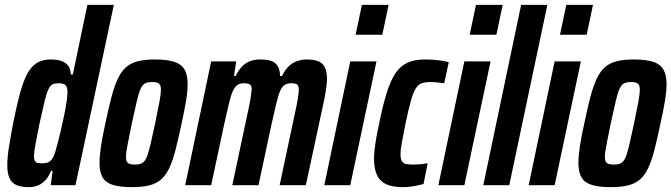

<svg xmlns="http://www.w3.org/2000/svg" viewBox="-20 -763 2766 791"><path d="M100 8Q69 8 49 0Q29 -8 19.5 -28Q10 -48 10 -83Q10 -113 16.5 -155Q23 -197 34 -255Q49 -330 63 -381Q77 -432 94 -462Q111 -492 134 -505Q157 -518 189 -518Q217 -518 235 -511Q253 -504 262 -490.5Q271 -477 272 -456H280L340 -743H449L291 0H189L197 -59H190Q180 -33 164.5 -18Q149 -3 132.5 2.5Q116 8 100 8ZM154 -90Q167 -90 176.5 -93.5Q186 -97 194 -107Q202 -117 207 -135Q211 -148 217.5 -172.5Q224 -197 231 -227.5Q238 -258 244.5 -289Q251 -320 254.5 -345Q258 -370 258 -383Q258 -405 249.5 -412.5Q241 -420 223 -420Q208 -420 198 -416Q188 -412 180 -396Q172 -380 164 -347Q156 -314 143 -255Q132 -199 126 -167.5Q120 -136 120 -120Q120 -107 123.5 -100.5Q127 -94 135 -92Q143 -90 154 -90Z M524 8Q475 8 445.5 -1Q416 -10 403 -31.5Q390 -53 390 -91Q390 -120 396 -160.5Q402 -201 414 -254Q427 -317 439 -362.5Q451 -408 465 -438Q479 -468 498.5 -485.5Q518 -503 547 -510.5Q576 -518 618 -518Q668 -518 697.5 -508.5Q727 -499 740 -477Q753 -455 753 -416Q753 -387 746.5 -347.5Q740 -308 728 -254Q715 -192 703.5 -147Q692 -102 678 -72Q664 -42 644.5 -24.5Q625 -7 595.5 0.5Q566 8 524 8ZM536 -85Q549 -85 558.5 -88Q568 -91 575.5 -100Q583 -109 589 -127.5Q595 -146 602 -177Q609 -208 619 -254Q631 -311 637 -344Q643 -377 643 -393Q643 -407 639 -413.5Q635 -420 627.5 -422.5Q620 -425 607 -425Q589 -425 578.5 -420Q568 -415 560 -398.5Q552 -382 544 -347.5Q536 -313 523 -254Q512 -199 505.5 -166.5Q499 -134 499 -116Q499 -103 503 -96.5Q507 -90 515 -87.5Q523 -85 536 -85Z M743 0 850 -510H953L944 -450H951Q963 -475 978 -490Q993 -505 1011.5 -511.5Q1030 -518 1053 -518Q1098 -518 1115.5 -501.5Q1133 -485 1134 -450H1142Q1154 -475 1169.5 -490Q1185 -505 1204.5 -511.5Q1224 -518 1245 -518Q1290 -518 1308.5 -499.5Q1327 -481 1327 -439Q1327 -423 1324 -400.5Q1321 -378 1315 -349L1240 0H1132L1193 -287Q1203 -331 1207 -356.5Q1211 -382 1211 -394Q1211 -411 1203.5 -415.5Q1196 -420 1180 -420Q1163 -420 1152.5 -413Q1142 -406 1134 -388Q1126 -370 1118.5 -337Q1111 -304 1099 -253L1045 0H937L998 -287Q1008 -331 1012 -356.5Q1016 -382 1017 -394Q1017 -411 1009 -415.5Q1001 -420 985 -420Q968 -420 957 -412Q946 -404 938 -385Q930 -366 922.5 -333.5Q915 -301 904 -253L850 0Z M1445 -620 1471 -743H1581L1555 -620ZM1316 0 1423 -510H1531L1423 0Z M1640 8Q1596 8 1570 -4.5Q1544 -17 1532.5 -43Q1521 -69 1521 -108Q1521 -136 1526.5 -172.5Q1532 -209 1542 -254Q1557 -329 1573 -380Q1589 -431 1609 -461Q1629 -491 1658.5 -504.5Q1688 -518 1730 -518Q1759 -518 1784.5 -515Q1810 -512 1829 -507L1810 -420Q1797 -422 1781 -423.5Q1765 -425 1753 -425Q1732 -425 1717.5 -420Q1703 -415 1692.5 -398Q1682 -381 1672.5 -347Q1663 -313 1651 -256Q1642 -208 1636 -177.5Q1630 -147 1630 -127Q1630 -109 1635.5 -99.5Q1641 -90 1652.5 -87.5Q1664 -85 1682 -85Q1696 -85 1712.5 -86.5Q1729 -88 1742 -91L1725 -5Q1703 1 1681.5 4.5Q1660 8 1640 8Z M1915 -620 1941 -743H2051L2025 -620ZM1786 0 1893 -510H2001L1893 0Z M1971 0 2127 -743H2235L2078 0Z M2287 -620 2313 -743H2423L2397 -620ZM2158 0 2265 -510H2373L2265 0Z M2497 8Q2448 8 2418.5 -1Q2389 -10 2376 -31.5Q2363 -53 2363 -91Q2363 -120 2369 -160.5Q2375 -201 2387 -254Q2400 -317 2412 -362.5Q2424 -408 2438 -438Q2452 -468 2471.5 -485.5Q2491 -503 2520 -510.5Q2549 -518 2591 -518Q2641 -518 2670.5 -508.5Q2700 -499 2713 -477Q2726 -455 2726 -416Q2726 -387 2719.5 -347.5Q2713 -308 2701 -254Q2688 -192 2676.5 -147Q2665 -102 2651 -72Q2637 -42 2617.5 -24.5Q2598 -7 2568.5 0.5Q2539 8 2497 8ZM2509 -85Q2522 -85 2531.5 -88Q2541 -91 2548.5 -100Q2556 -109 2562 -127.5Q2568 -146 2575 -177Q2582 -208 2592 -254Q2604 -311 2610 -344Q2616 -377 2616 -393Q2616 -407 2612 -413.5Q2608 -420 2600.5 -422.5Q2593 -425 2580 -425Q2562 -425 2551.5 -420Q2541 -415 2533 -398.5Q2525 -382 2517 -347.5Q2509 -313 2496 -254Q2485 -199 2478.5 -166.5Q2472 -134 2472 -116Q2472 -103 2476 -96.5Q2480 -90 2488 -87.5Q2496 -85 2509 -85Z"/></svg>

Font: Saira ExtraCondensed
Style: Bold Italic
Weight: 700
Width: 2
Italic angle: -12°
Designer: Hector Gatti with collaboration of the Omnibus-Type team
Foundry: Omnibus-Type
Version: Version 1.101